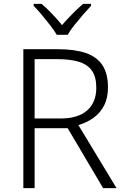

<svg xmlns="http://www.w3.org/2000/svg" viewBox="-20 -967 640 987"><path d="M100 0V-714H278Q364 -714 421 -694.5Q478 -675 506.5 -632Q535 -589 535 -518Q535 -463 515 -424.5Q495 -386 461 -361.5Q427 -337 383 -324L579 0H510L328 -308H158V0ZM158 -358H293Q380 -358 427.5 -399Q475 -440 475 -516Q475 -571 453 -603Q431 -635 386.5 -649Q342 -663 273 -663H158ZM272 -788Q259 -810 238 -837Q217 -864 194.5 -891Q172 -918 153 -937V-947H194Q221 -924 248.5 -895Q276 -866 299 -838Q323 -866 351.5 -895Q380 -924 407 -947H448V-937Q430 -918 406.5 -891Q383 -864 361.5 -837Q340 -810 328 -788Z"/></svg>

Font: Noto Sans Symbols Light
Style: Regular
Weight: 300
Version: Version 2.002